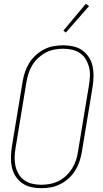

<svg xmlns="http://www.w3.org/2000/svg" viewBox="-20 -981 540 1009"><path d="M196 8Q169 8 143 2Q117 -4 96.5 -18.5Q76 -33 62 -54.5Q48 -76 42.5 -101.5Q37 -127 37.5 -154Q38 -181 42 -208L99 -553Q103 -578 111.5 -603Q120 -628 134 -650.5Q148 -673 168.5 -691.5Q189 -710 212.5 -722Q236 -734 262 -738.5Q288 -743 313 -743Q340 -743 366 -737Q392 -731 412.5 -716.5Q433 -702 447 -680.5Q461 -659 466.5 -633.5Q472 -608 471.5 -581Q471 -554 467 -527L410 -182Q406 -157 397.5 -132Q389 -107 375 -84.5Q361 -62 340.5 -43.5Q320 -25 296.5 -13Q273 -1 247 3.5Q221 8 196 8ZM197 -10Q219 -10 243 -14.5Q267 -19 288.5 -30Q310 -41 328 -58Q346 -75 359 -96Q372 -117 379.5 -139.5Q387 -162 390 -185L447 -530Q451 -554 452.5 -578.5Q454 -603 448.5 -625.5Q443 -648 431.5 -668Q420 -688 401.5 -701Q383 -714 360 -719.5Q337 -725 312 -725Q290 -725 266 -720.5Q242 -716 221 -705Q200 -694 181.5 -677Q163 -660 150 -639Q137 -618 130 -595.5Q123 -573 119 -550L62 -205Q58 -181 57 -156.5Q56 -132 61 -109.5Q66 -87 77.5 -67Q89 -47 107.5 -34Q126 -21 149 -15.5Q172 -10 197 -10ZM326 -810 313 -820 431 -961 448 -949Z"/></svg>

Font: Iosevka Curly Thin
Style: Italic
Weight: 100
Italic angle: -9°
Monospace: yes
Designer: Belleve Invis
Foundry: Belleve Invis
Version: Version 22.1.2; ttfautohint (v1.8.4)